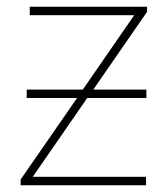

<svg xmlns="http://www.w3.org/2000/svg" viewBox="-20 -548 496 568"><path d="M415 -528V-513L256 -283H413V-258H238L77 -25H412V0H41V-17L208 -258H59V-283H225L377 -503H68V-528Z"/></svg>

Font: Noto Sans Thin
Style: Regular
Weight: 100
Designer: Monotype Design Team
Foundry: Monotype Imaging Inc.
Version: Version 2.007